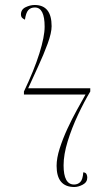

<svg xmlns="http://www.w3.org/2000/svg" viewBox="-20 -740 446 770"><path d="M278 10Q207 10 207 -75Q207 -106 219.5 -145Q232 -184 250.5 -224Q269 -264 289 -300Q309 -336 323 -361H76V-373Q117 -459 138 -526Q159 -593 159 -633Q159 -710 120 -710Q103 -710 93.5 -699.5Q84 -689 80 -661Q70 -666 67 -670.5Q64 -675 64 -682Q64 -702 82.5 -711Q101 -720 119 -720Q187 -720 187 -635Q187 -608 171 -564.5Q155 -521 133 -473.5Q111 -426 93 -386H342V-373Q318 -333 293 -280Q268 -227 251.5 -173.5Q235 -120 235 -77Q235 0 277 0Q292 0 302 -10Q312 -20 314 -49Q324 -48 327 -41.5Q330 -35 330 -28Q330 -9 312 0.5Q294 10 278 10Z"/></svg>

Font: Noto Serif Display SemiCondensed Thin
Style: Regular
Weight: 100
Width: 4
Designer: Monotype Design Team
Foundry: Monotype Imaging Inc.
Version: Version 2.009